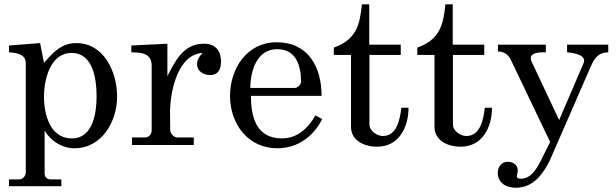

<svg xmlns="http://www.w3.org/2000/svg" viewBox="-20 -676 2873 895"><path d="M22 160.2V191.9H266.1V160.2H215.8C195.8 160.2 188 146 188 130.9V-66.9C216.8 -18.1 270 15.1 327.1 15.1C455.1 15.1 525.9 -109.9 525.9 -226.1C525.9 -338.9 465.8 -475.1 335.9 -475.1C267.1 -475.1 227.1 -432.1 185.1 -382.8L167 -475.1L22 -463.9V-432.1C53.2 -430.2 100.1 -424.8 100.1 -382.8V127.9C100.1 145 85.9 159.2 71.8 160.2ZM185.1 -225.1C185.1 -303.2 212.9 -429.2 314 -429.2C415 -429.2 430.2 -304.2 430.2 -228C430.2 -152.8 415 -30.8 314.9 -30.8C213.9 -30.8 185.1 -141.1 185.1 -225.1Z M595.2 -35.2V0H883.3V-35.2H805.2C790 -35.2 772.5 -56.2 773.4 -70.8C773.4 -78.1 772.5 -147 772.5 -154.8C774.4 -267.1 815.4 -423.8 924.3 -429.2C912.1 -417 898.4 -397 898.4 -377.9C898.4 -345.2 926.3 -326.2 959 -326.2C999 -326.2 1010.3 -355 1010.3 -391.1C1010.3 -439 983.4 -472.2 932.1 -472.2C834 -473.1 796.4 -390.1 760.3 -320.8V-472.2L592.3 -463.9V-432.1C640.1 -431.2 687 -428.2 687 -369.1V-66.9C687 -53.2 676.3 -35.2 656.2 -35.2Z M1052.2 -229C1052.2 -99.1 1135.3 15.1 1272.9 15.1C1365.2 15.1 1439.9 -37.1 1481.9 -121.1L1450.2 -138.2C1417 -78.1 1365.2 -30.8 1294.9 -30.8C1173.8 -30.8 1149.9 -130.9 1149.9 -229H1479C1479 -362.8 1418 -479 1269 -479C1130.9 -479 1052.2 -356 1052.2 -229ZM1272 -446.8C1363.3 -446.8 1383.3 -365.2 1383.3 -293.9C1381.8 -280.8 1367.2 -266.1 1354 -266.1H1147C1147 -345.2 1177.2 -446.8 1272 -446.8Z M1616.2 -419.9V-85C1616.2 -22 1675.3 7.8 1738.3 7.8C1838.9 7.8 1884.3 -82 1884.3 -173.8H1851.1C1844.2 -123 1832 -42 1764.2 -42C1738.3 -42 1702.1 -64.9 1702.1 -96.2V-419.9H1848.1V-467.8H1701.2V-655.8H1667C1657.2 -556.2 1639.2 -491.2 1536.1 -454.1V-419.9Z M2005.4 -419.9V-85C2005.4 -22 2064.5 7.8 2127.4 7.8C2228 7.8 2273.4 -82 2273.4 -173.8H2240.2C2233.4 -123 2221.2 -42 2153.3 -42C2127.4 -42 2091.3 -64.9 2091.3 -96.2V-419.9H2237.3V-467.8H2090.3V-655.8H2056.2C2046.4 -556.2 2028.3 -491.2 1925.3 -454.1V-419.9Z M2300.3 128.9C2300.3 176.8 2339.4 199.2 2384.3 199.2C2470.2 199.2 2513.2 128.9 2541.5 75.2L2733.4 -365.2C2751.5 -405.8 2770.5 -432.1 2815.4 -432.1V-467.8H2623.5V-432.1C2658.2 -429.2 2713.4 -418.9 2701.2 -383.8L2586.4 -116.2L2457.5 -390.1C2438.5 -435.1 2503.4 -432.1 2524.4 -432.1V-467.8H2301.3V-436C2327.1 -436 2349.6 -422.9 2361.3 -397L2544.4 -14.2L2498.5 78.1C2479.5 112.8 2454.6 157.2 2407.2 157.2C2400.4 157.2 2389.2 154.8 2389.2 146C2389.2 143.1 2393.6 123 2393.6 121.1C2393.6 121.1 2393.6 119.1 2393.6 119.1C2393.6 91.8 2370.6 78.1 2346.2 78.1C2318.4 78.1 2300.3 102.1 2300.3 128.9Z"/></svg>

Font: MusGlyphs-Text
Style: Regular
Weight: 400
Version: Version 2.1.1